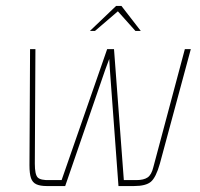

<svg xmlns="http://www.w3.org/2000/svg" viewBox="-20 -625 673 645"><path d="M137 0Q115 0 102 -6Q89 -12 84 -27Q79 -42 79 -70L81 -460H99L97 -75Q97 -39 106.5 -29Q116 -19 147 -20H187L340 -460H363L396 -20H438Q463 -20 476 -29Q489 -38 495 -63L601 -460H621L517 -75Q504 -29 487 -14.5Q470 0 430 0H378L349 -393L347 -427L334 -392L199 0ZM282 -521 370 -605H388L453 -521H435L376 -587L299 -521Z"/></svg>

Font: Genos Thin Thin
Style: Italic
Weight: 250
Italic angle: -8°
Version: Version 1.010